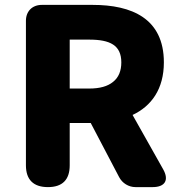

<svg xmlns="http://www.w3.org/2000/svg" viewBox="-20 -765 748 785"><path d="M442 -430C420 -412 388 -403 345 -403H265V-503V-603H345C430 -603 476 -580 476 -510C476 -475 465 -448 442 -430ZM86 -372V-89C86 -30 117 0 176 0C235 0 265 -30 265 -89V-262H351L467 -41C480 -16 506 0 534 0H604C655 0 672 -29 647 -73L522 -295C599 -331 650 -401 650 -510C650 -690 518 -745 359 -745H222H151C112 -745 86 -719 86 -680Z"/></svg>

Font: GenSenRounded2 TW H
Style: Regular
Weight: 900
Version: Version 2.100;PS 2.1;hotconv 16.6.51;makeotf.lib2.5.65220 DE